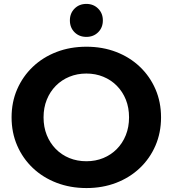

<svg xmlns="http://www.w3.org/2000/svg" viewBox="-20 -951 884 983"><path d="M422.5 11.8Q339.9 11.8 269.6 -15.2Q199.4 -42.2 147.9 -91.1Q96.4 -140 67.9 -206Q39.3 -271.9 39.3 -350.2Q39.3 -428.5 67.9 -494.1Q96.5 -559.8 148 -608.9Q199.6 -658 269.6 -684.9Q339.5 -711.8 422.2 -711.8Q505.2 -711.8 574.8 -685Q644.4 -658.2 695.9 -609.3Q747.3 -560.4 775.9 -494.5Q804.5 -428.7 804.5 -350.1Q804.5 -271.6 775.9 -205.5Q747.3 -139.4 695.9 -90.6Q644.4 -41.8 574.8 -15Q505.2 11.8 422.5 11.8ZM422.2 -125.5Q469.1 -125.5 508.8 -141.8Q548.5 -158.1 578.1 -188.1Q607.7 -218.1 624.2 -259.2Q640.7 -300.3 640.7 -350.2Q640.7 -400.1 624.3 -440.9Q607.8 -481.8 578.2 -511.8Q548.6 -541.8 508.8 -558.1Q469.1 -574.5 422.2 -574.5Q375.3 -574.5 335.4 -558.1Q295.5 -541.8 265.8 -511.8Q236.1 -481.7 219.6 -440.8Q203 -399.8 203 -350.2Q203 -300.6 219.5 -259.4Q236 -218.3 265.7 -188.1Q295.4 -158 335.3 -141.7Q375.3 -125.5 422.2 -125.5ZM422.2 -762.1Q385.5 -762.1 361.6 -785.9Q337.8 -809.8 337.8 -846.5Q337.8 -882.9 361.6 -906.9Q385.5 -931 422.2 -931Q458.6 -931 482.6 -906.9Q506.6 -882.9 506.6 -846.5Q506.6 -809.8 482.6 -785.9Q458.6 -762.1 422.2 -762.1Z"/></svg>

Font: Montserrat Alternates Thin
Style: Regular
Weight: 100
Designer: Julieta Ulanovsky
Foundry: Julieta Ulanovsky
Version: Version 9.000